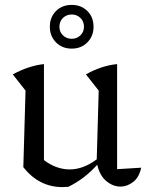

<svg xmlns="http://www.w3.org/2000/svg" viewBox="-20 -754 600 782"><path d="M75 -73 84 -385 32 -451Q96 -486 159 -493V-102Q209 -64 264 -64Q319 -64 374 -105L382 -385L330 -451Q391 -486 457 -493V-65L555 -71Q547 -32 522.5 -13Q498 6 471 6Q440 6 413 -16.5Q386 -39 376 -83Q324 -25 258 7Q247 8 234 8Q139 8 75 -73ZM272 -556Q233 -556 208 -581.5Q183 -607 183 -645Q183 -684 208 -709Q233 -734 272 -734Q311 -734 336 -709Q361 -684 361 -645Q361 -607 336 -581.5Q311 -556 272 -556ZM272 -596Q293 -596 307.5 -610Q322 -624 322 -645Q322 -667 307.5 -681Q293 -695 272 -695Q251 -695 236.5 -681Q222 -667 222 -645Q222 -624 236.5 -610Q251 -596 272 -596Z"/></svg>

Font: Piazzolla
Style: Regular
Weight: 400
Designer: Juan Pablo del Peral
Foundry: Huerta Tipografica
Version: Version 1.330